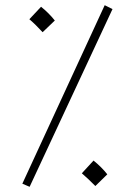

<svg xmlns="http://www.w3.org/2000/svg" viewBox="-20 -707 509 739"><path d="M94 12 66 0 383 -687 413 -672ZM144 -583Q129 -599 118.5 -609.5Q108 -620 93 -633L138 -681Q168 -657 191 -628ZM347 9Q332 -6 321 -16.5Q310 -27 295 -40L340 -89Q371 -64 393 -36Z"/></svg>

Font: Noto Sans Arabic UI XCn XLt
Style: Regular
Weight: 200
Width: 2
Designer: Monotype Design Team, Nadine Chahine and Nizar Qandah
Foundry: Monotype Imaging Inc.
Version: Version 2.010; ttfautohint (v1.8.4.7-5d5b)